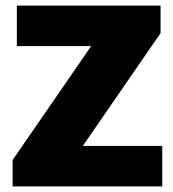

<svg xmlns="http://www.w3.org/2000/svg" viewBox="-20 -664 618 684"><path d="M25 0V-94L305 -500H40V-644H552V-546L275 -144H558V0Z"/></svg>

Font: Kanit
Style: Bold
Weight: 700
Designer: Katatrad Team
Foundry: CadsonDemak
Version: Version 2.000; ttfautohint (v1.8.3)